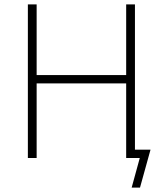

<svg xmlns="http://www.w3.org/2000/svg" viewBox="-20 -720 746 875"><path d="M107 0H147V-340H555V0H617L580 135H618L666 -38H595V-700H555V-378H147V-700H107Z"/></svg>

Font: Fixel Display ExtraLight
Style: Regular
Weight: 200
Designer: AlfaBravo + MacPaw
Foundry: Kyrylo Tkachov, Marchela Mozhyna, Serhii Makarenko, Maria Weinstein, Zakhar Kryvoshyya
Version: Version 1.211